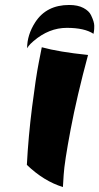

<svg xmlns="http://www.w3.org/2000/svg" viewBox="-20 -707 399 772"><path d="M148 -517Q217 -498 334 -486Q289 -319 264 -186.5Q239 -54 236 -4L233 45Q157 22 88 -44Q94 -158 109 -276.5Q124 -395 136 -456ZM115 -542Q101 -530 95 -522L89 -513Q89 -567 122 -618Q167 -687 258 -687Q293 -687 315.5 -675Q338 -663 346 -646Q359 -619 359 -603.5Q359 -588 358 -583L356 -571Q320 -595 248.5 -595Q177 -595 115 -542Z"/></svg>

Font: Ceviche One
Style: Regular
Weight: 400
Version: Version 1.002